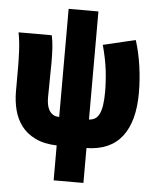

<svg xmlns="http://www.w3.org/2000/svg" viewBox="-56 -676 711 899"><g transform="rotate(5 300.0 -227.0)"><path d="M230 176V12Q170 10 129 -10Q88 -30 63.5 -62.5Q39 -95 28.5 -136.5Q18 -178 18 -223V-340Q18 -370 16 -414Q14 -458 6 -500H162Q168 -474 170 -442Q172 -410 172 -374Q172 -359 171.5 -337.5Q171 -316 171 -292.5Q171 -269 170.5 -247Q170 -225 170 -208Q170 -193 172.5 -177.5Q175 -162 182 -149.5Q189 -137 200.5 -129.5Q212 -122 230 -122V-630H370V-122Q386 -123 398 -130Q410 -137 418 -153Q426 -169 430 -194.5Q434 -220 434 -258Q434 -305 428 -357.5Q422 -410 404 -476L556 -512Q574 -455 583 -391.5Q592 -328 592 -266Q592 -133 537 -61.5Q482 10 370 12V176Z"/></g></svg>

Font: Source Code Pro Black
Style: Regular
Weight: 900
Monospace: yes
Designer: Paul D. Hunt, Teo Tuominen
Foundry: Adobe Systems Incorporated
Version: Version 2.030;PS 1.000;hotconv 16.6.51;makeotf.lib2.5.65220